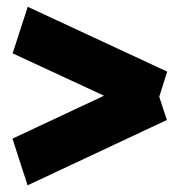

<svg xmlns="http://www.w3.org/2000/svg" viewBox="-20 -686 528 564"><path d="M471.2 -475.6 447.8 -401.9 470.2 -333.5 61 -141.6 16.6 -278.8 285.6 -404.8 17.1 -529.3 61.5 -666Z"/></svg>

Font: Gap Sans
Style: Black
Weight: 400
Designer: Alexandre Liziard and Etienne Ozeray
Foundry: Interstices.io
Version: Version 1.6.1 - December 3. 2014